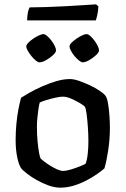

<svg xmlns="http://www.w3.org/2000/svg" viewBox="-20 -864 578 884"><path d="M258 0Q231 0 202.5 -10.5Q174 -21 148.5 -35.5Q123 -50 104.5 -64.5Q86 -79 80 -86Q68 -100 60 -136.5Q52 -173 52 -218Q52 -258 55.5 -294.5Q59 -331 65 -362Q71 -393 77 -414Q91 -423 116.5 -437.5Q142 -452 173.5 -466Q205 -480 238.5 -490Q272 -500 302 -500Q320 -500 344.5 -491.5Q369 -483 394.5 -471Q420 -459 439 -446Q458 -433 465 -424Q473 -414 477.5 -387Q482 -360 484 -329.5Q486 -299 486 -277Q486 -222 478 -171Q470 -120 461 -89Q449 -78 427.5 -63Q406 -48 378.5 -33.5Q351 -19 320 -9.5Q289 0 258 0ZM270 -77Q284 -77 306 -83.5Q328 -90 347.5 -98Q367 -106 374 -110Q381 -127 384 -156.5Q387 -186 387 -212Q387 -245 384.5 -280Q382 -315 378.5 -341Q375 -367 371 -372Q368 -377 350 -388Q332 -399 309.5 -409Q287 -419 269 -419Q258 -419 236.5 -414.5Q215 -410 194 -403.5Q173 -397 163 -392Q160 -382 157 -362.5Q154 -343 152 -321Q150 -299 150 -280Q150 -244 153 -212.5Q156 -181 160 -160Q164 -139 167 -134Q170 -131 182 -121.5Q194 -112 210 -102Q226 -92 242.5 -84.5Q259 -77 270 -77ZM361 -577Q354 -577 343.5 -585.5Q333 -594 323 -606Q313 -618 306.5 -630.5Q300 -643 300 -650Q300 -658 309.5 -667.5Q319 -677 332 -686Q345 -695 358 -701Q371 -707 378 -707Q386 -707 395.5 -698.5Q405 -690 414.5 -677.5Q424 -665 430 -652.5Q436 -640 436 -632Q436 -623 422 -610Q408 -597 390.5 -587Q373 -577 361 -577ZM162 -577Q155 -577 145 -585Q135 -593 125 -605.5Q115 -618 108 -630Q101 -642 101 -650Q101 -658 110.5 -667.5Q120 -677 133 -686Q146 -695 159.5 -701Q173 -707 180 -707Q187 -707 197 -698.5Q207 -690 216.5 -677.5Q226 -665 232 -652.5Q238 -640 238 -632Q238 -623 224 -610Q210 -597 192 -587Q174 -577 162 -577ZM105 -770Q105 -793 109 -809.5Q113 -826 117 -830Q149 -830 193.5 -831.5Q238 -833 284 -835.5Q330 -838 367 -840.5Q404 -843 422 -844L433 -835Q432 -813 428 -795.5Q424 -778 421 -770Z"/></svg>

Font: Texturina Medium 12pt Medium
Style: Regular
Weight: 500
Version: Version 1.002